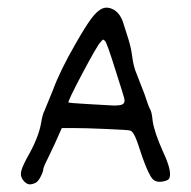

<svg xmlns="http://www.w3.org/2000/svg" viewBox="-20 -581 505 508"><path d="M251 -558.6Q262.7 -563.5 276.4 -557.6Q298.8 -547.9 307.6 -515.6Q308.6 -511.7 313.5 -497.1Q318.4 -482.4 320.3 -475.6Q327.1 -453.1 330.1 -429.7Q333 -405.3 341.8 -384.8Q350.6 -362.3 362.3 -332Q373 -298.8 377.4 -291.5Q381.8 -284.2 383.8 -261.7Q387.7 -232.4 412.1 -177.7Q434.6 -129.9 428.7 -111.3Q427.7 -105.5 418 -102.5Q394.5 -95.7 383.8 -107.4Q373 -119.1 356.4 -166Q342.8 -209 336.4 -221.7Q330.1 -234.4 323.7 -235.8Q317.4 -237.3 261.7 -239.7Q206.1 -242.2 173.8 -242.2H143.6L134.8 -222.7Q127.9 -206.1 111.3 -171.9Q95.7 -140.6 94.7 -134.8Q94.7 -127.9 88.4 -115.2Q82 -102.5 76.2 -98.6Q70.3 -94.7 61.5 -93.3Q52.7 -91.8 43.9 -101.1Q35.2 -110.4 35.2 -121.1Q35.2 -132.8 49.8 -160.2Q83 -217.8 88.9 -256.8Q92.8 -279.3 97.7 -288.1Q101.6 -296.9 120.1 -342.8Q139.6 -395.5 179.7 -464.8Q207 -512.7 222.2 -532.7Q237.3 -552.7 251 -558.6ZM286.1 -393.6Q262.7 -468.8 257.8 -472.7Q253.9 -476.6 252.4 -476.1Q251 -475.6 246.1 -469.7Q237.3 -460.9 198.2 -387.2Q159.2 -313.5 161.1 -309.6Q163.1 -308.6 211.4 -305.7Q259.8 -302.7 280.3 -301.8Q297.9 -301.8 303.7 -304.7Q309.6 -307.6 309.6 -315.4Q310.5 -318.4 286.1 -393.6Z"/></svg>

Font: JasonHandwriting3
Style: Regular
Weight: 400
Version: Version 1.24.9